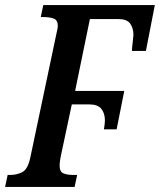

<svg xmlns="http://www.w3.org/2000/svg" viewBox="-38 -734 628 754"><path d="M-18 0 -8 -47H3Q28 -47 49.5 -58Q71 -69 81 -115L183 -599Q186 -613 187.5 -620Q189 -627 189 -632Q189 -655 173 -661Q157 -667 132 -667H122L132 -714H570L535 -534H480Q481 -552 483.5 -571.5Q486 -591 486 -597Q486 -624 473 -641.5Q460 -659 429 -659H315L257 -377H450L420 -226H370Q372 -236 373 -246Q374 -256 374 -261Q374 -289 360 -306.5Q346 -324 313 -324H244L201 -122Q196 -96 196 -85Q196 -59 211.5 -53Q227 -47 248 -47H265L255 0Z"/></svg>

Font: Noto Serif ExtraCondensed SemiBold
Style: Italic
Weight: 600
Width: 2
Italic angle: -12°
Designer: Monotype Design Team
Foundry: Monotype Imaging Inc.
Version: Version 2.013